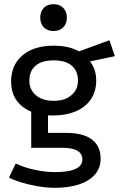

<svg xmlns="http://www.w3.org/2000/svg" viewBox="-20 -668 586 916"><path d="M234 -117Q140 -117 86.5 -160Q33 -203 33 -279Q33 -358 87.5 -404Q142 -450 235 -450Q273 -450 302 -443.5Q331 -437 357 -423L502 -476L528 -400L409 -375Q424 -357 431.5 -333.5Q439 -310 439 -284Q439 -231 413 -193.5Q387 -156 340.5 -136.5Q294 -117 234 -117ZM242 228Q203 228 159.5 220.5Q116 213 79 201.5Q42 190 23 179L55 112Q94 131 145 142Q196 153 242 153Q285 153 314 146.5Q343 140 358 126.5Q373 113 373 94Q373 65 349 51Q325 37 276 37H129V-159L209 -136V-34H295Q377 -34 418.5 -2.5Q460 29 460 89Q460 134 432.5 165Q405 196 356.5 212Q308 228 242 228ZM236 -187Q290 -187 321 -214Q352 -241 352 -283Q352 -329 322.5 -354.5Q293 -380 236 -380Q179 -380 149.5 -354.5Q120 -329 120 -283Q120 -241 151 -214Q182 -187 236 -187ZM235 -648Q264 -648 281.5 -630.5Q299 -613 299 -584Q299 -555 281.5 -537.5Q264 -520 235 -520Q206 -520 189 -537.5Q172 -555 172 -584Q172 -613 189 -630.5Q206 -648 235 -648Z"/></svg>

Font: Podkova Medium
Style: Regular
Weight: 500
Designer: Ilya Yudin
Foundry: Cyreal (www.cyreal.org)
Version: Version 2.103